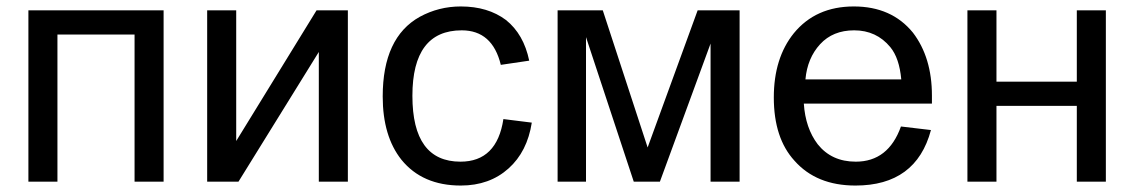

<svg xmlns="http://www.w3.org/2000/svg" viewBox="-20 -563 3515 595"><path d="M68 -531H487V0H397V-456H158V0H68Z M622 -531H712V-126L961 -531H1058V0H968V-402L719 0H622Z M1628 -183Q1614 -93 1556 -41Q1497 12 1408 12Q1289 12 1224 -68Q1166 -141 1166 -264Q1166 -447 1281 -511Q1340 -543 1408 -543Q1492 -543 1548 -501Q1603 -457 1620 -375L1532 -362Q1506 -469 1411 -469Q1258 -469 1258 -266Q1258 -62 1407 -62Q1520 -62 1540 -194Z M1708 -531H1848L1987 -106L2142 -531H2272V0H2182V-428L2025 0H1944L1796 -448V0H1708Z M2865 -160Q2819 12 2631 12Q2510 12 2442 -65Q2378 -135 2378 -261Q2378 -383 2440 -460Q2508 -543 2626 -543Q2743 -543 2809 -462Q2868 -385 2868 -267V-242H2471Q2476 -166 2514 -116Q2557 -62 2632 -62Q2733 -62 2772 -171ZM2773 -317Q2767 -383 2739 -417Q2696 -469 2627 -469Q2561 -469 2521.5 -426Q2482 -383 2476 -317Z M2978 -531H3068V-310H3317V-531H3407V0H3317V-235H3068V0H2978Z"/></svg>

Font: MongolianScript
Style: Regular
Weight: 400
Designer: Bolorsoft LLC, NUM
Foundry: Bolorsoft LLC
Version: Version 3.2